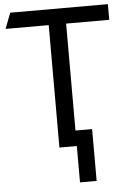

<svg xmlns="http://www.w3.org/2000/svg" viewBox="-61 -757 657 989"><g transform="rotate(-5 267.5 -263.0)"><path d="M312 188V0H222V-633H-1L30 -714H535V-633H312V-80H398V188Z"/></g></svg>

Font: Advent Sans Logo
Style: Regular
Weight: 400
Designer: Types & Symbols
Foundry: Types & Symbols
Version: Version 1.002